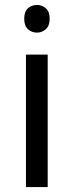

<svg xmlns="http://www.w3.org/2000/svg" viewBox="-20 -757 298 777"><path d="M130 -737Q150 -737 165.5 -723.5Q181 -710 181 -681Q181 -653 165.5 -639Q150 -625 130 -625Q108 -625 93 -639Q78 -653 78 -681Q78 -710 93 -723.5Q108 -737 130 -737ZM173 -536V0H85V-536Z"/></svg>

Font: Noto Sans Old Italic
Style: Regular
Weight: 400
Designer: Monotype Design Team
Foundry: Monotype Imaging Inc.
Version: Version 2.003; ttfautohint (v1.8.4.7-5d5b)